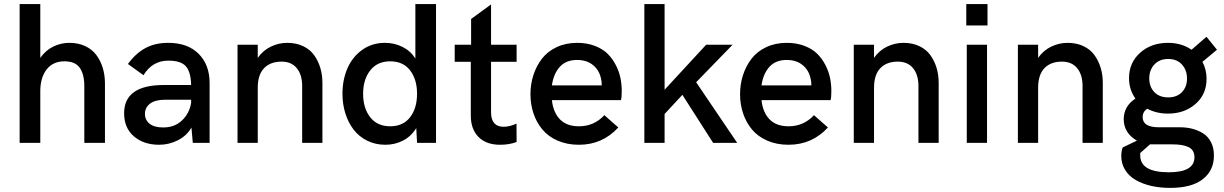

<svg xmlns="http://www.w3.org/2000/svg" viewBox="-20 -710 6083 954"><path d="M77.6 0V-689.9H180.2V-422.4Q206.1 -459.5 244.1 -478.3Q282.2 -497.1 324.7 -497.1Q369.1 -497.1 403.8 -480.7Q438.5 -464.4 459.2 -436Q480 -407.7 490.5 -373Q501 -338.4 501.5 -298.3V0H398.9V-283.2Q398.9 -340.3 376.5 -372.8Q354 -405.3 300.3 -405.3Q242.7 -405.3 211.4 -364.5Q180.2 -323.7 180.2 -257.3V0Z M815.9 -497.1Q912.6 -497.1 967 -442.6Q1021.5 -388.2 1021.5 -296.9V0H938L931.2 -76.2Q907.7 -35.2 863.5 -12.9Q819.3 9.3 771 9.3Q693.8 9.3 645.3 -32.5Q596.7 -74.2 596.7 -147Q596.7 -287.6 793.9 -287.6H929.7Q928.2 -352.5 903.6 -380.6Q878.9 -408.7 816.4 -408.7Q737.3 -408.7 692.9 -336.4L615.7 -392.1Q652.8 -443.4 700.9 -470.2Q749 -497.1 815.9 -497.1ZM791 -76.7Q847.7 -76.7 884.5 -111.8Q921.4 -147 929.7 -199.2V-214.4H799.8Q751 -214.4 725.6 -195.1Q700.2 -175.8 700.2 -144Q700.2 -113.3 723.6 -95Q747.1 -76.7 791 -76.7Z M1160.2 0V-487.8H1260.7V-422.4Q1286.6 -459.5 1325.7 -478.3Q1364.7 -497.1 1407.2 -497.1Q1451.7 -497.1 1486.1 -480.7Q1520.5 -464.4 1540.8 -436Q1561 -407.7 1571.5 -373Q1582 -338.4 1582 -298.3V0H1481.4V-283.2Q1481.4 -338.4 1454.8 -371.1Q1428.2 -403.8 1378.9 -403.8Q1323.2 -403.8 1292 -371.1Q1260.7 -338.4 1260.7 -273.9V0Z M1894.5 9.3Q1845.2 9.3 1804.4 -11Q1763.7 -31.2 1737.1 -65.9Q1710.4 -100.6 1696 -146.5Q1681.6 -192.4 1681.6 -244.1Q1681.6 -313 1706.1 -369.9Q1730.5 -426.8 1779.3 -461.9Q1828.1 -497.1 1893.1 -497.1Q1939.5 -497.1 1979.7 -477.1Q2020 -457 2043.9 -419.4V-689.9H2146.5V0H2052.2L2048.3 -73.7Q2023.9 -33.2 1983.4 -12Q1942.9 9.3 1894.5 9.3ZM1918.9 -82.5Q1982.9 -82.5 2017.6 -127.4Q2052.2 -172.4 2052.2 -244.1Q2052.2 -315.4 2017.6 -360.4Q1982.9 -405.3 1918.9 -405.3Q1854.5 -405.3 1819.3 -359.9Q1784.2 -314.5 1784.2 -244.1Q1784.2 -172.9 1819.3 -127.7Q1854.5 -82.5 1918.9 -82.5Z M2464.8 9.3Q2396 9.3 2357.7 -29.3Q2319.3 -67.9 2319.3 -135.7V-402.8H2239.3V-487.8H2320.8V-615.7L2419.9 -688V-487.8H2546.9V-402.8H2419.9V-152.8Q2419.9 -80.1 2482.4 -80.1Q2511.7 -80.1 2546.4 -95.7L2546.9 -4.4Q2510.3 9.3 2464.8 9.3Z M2856.4 9.3Q2797.9 9.3 2751.2 -11Q2704.6 -31.2 2675.3 -66.2Q2646 -101.1 2630.9 -146Q2615.7 -190.9 2615.7 -241.7Q2615.7 -292 2630.4 -337.2Q2645 -382.3 2672.9 -418.5Q2700.7 -454.6 2745.8 -475.8Q2791 -497.1 2848.1 -497.1Q2896.5 -497.1 2935.3 -482.2Q2974.1 -467.3 2998.5 -443.4Q3022.9 -419.4 3039.6 -387.2Q3056.2 -355 3062.7 -323Q3069.3 -291 3069.3 -257.8Q3069.3 -226.1 3065.4 -212.4H2722.2Q2729 -150.9 2762.5 -116.7Q2795.9 -82.5 2856.9 -82.5Q2931.6 -82.5 2982.9 -137.7L3052.2 -76.7Q2973.6 9.3 2856.4 9.3ZM2722.2 -285.6H2969.7Q2970.7 -301.8 2966.8 -316.4Q2959 -359.4 2927.7 -385.7Q2896.5 -412.1 2847.2 -412.1Q2792.5 -412.1 2761.5 -377.9Q2730.5 -343.8 2722.2 -285.6Z M3181.6 0V-689.9H3282.2V-264.2L3488.8 -487.8H3620.1L3439 -301.3L3643.1 0H3523.4L3370.6 -238.8L3282.2 -143.6V0Z M3897.9 9.3Q3839.4 9.3 3792.7 -11Q3746.1 -31.2 3716.8 -66.2Q3687.5 -101.1 3672.4 -146Q3657.2 -190.9 3657.2 -241.7Q3657.2 -292 3671.9 -337.2Q3686.5 -382.3 3714.4 -418.5Q3742.2 -454.6 3787.4 -475.8Q3832.5 -497.1 3889.6 -497.1Q3938 -497.1 3976.8 -482.2Q4015.6 -467.3 4040 -443.4Q4064.5 -419.4 4081.1 -387.2Q4097.7 -355 4104.2 -323Q4110.8 -291 4110.8 -257.8Q4110.8 -226.1 4106.9 -212.4H3763.7Q3770.5 -150.9 3804 -116.7Q3837.4 -82.5 3898.4 -82.5Q3973.1 -82.5 4024.4 -137.7L4093.8 -76.7Q4015.1 9.3 3897.9 9.3ZM3763.7 -285.6H4011.2Q4012.2 -301.8 4008.3 -316.4Q4000.5 -359.4 3969.2 -385.7Q3938 -412.1 3888.7 -412.1Q3834 -412.1 3803 -377.9Q3772 -343.8 3763.7 -285.6Z M4222.2 0V-487.8H4322.8V-422.4Q4348.6 -459.5 4387.7 -478.3Q4426.8 -497.1 4469.2 -497.1Q4513.7 -497.1 4548.1 -480.7Q4582.5 -464.4 4602.8 -436Q4623 -407.7 4633.5 -373Q4644 -338.4 4644 -298.3V0H4543.5V-283.2Q4543.5 -338.4 4516.8 -371.1Q4490.2 -403.8 4440.9 -403.8Q4385.3 -403.8 4354 -371.1Q4322.8 -338.4 4322.8 -273.9V0Z M4781.2 -583.5V-689.9H4886.7V-583.5ZM4783.7 0V-487.8H4884.3V0Z M5037.6 0V-487.8H5138.2V-422.4Q5164.1 -459.5 5203.1 -478.3Q5242.2 -497.1 5284.7 -497.1Q5329.1 -497.1 5363.5 -480.7Q5397.9 -464.4 5418.2 -436Q5438.5 -407.7 5449 -373Q5459.5 -338.4 5459.5 -298.3V0H5358.9V-283.2Q5358.9 -338.4 5332.3 -371.1Q5305.7 -403.8 5256.3 -403.8Q5200.7 -403.8 5169.4 -371.1Q5138.2 -338.4 5138.2 -273.9V0Z M5843.3 -77.6Q5875.5 -77.6 5904.1 -70.3Q5932.6 -63 5957.5 -47.6Q5982.4 -32.2 5997.1 -3.9Q6011.7 24.4 6011.7 63Q6011.7 137.2 5956.3 180.4Q5900.9 223.6 5794.4 223.6Q5744.1 223.6 5700.9 213.9Q5657.7 204.1 5623.8 184.8Q5589.8 165.5 5570.6 134.5Q5551.3 103.5 5551.3 64Q5551.3 42.5 5558.1 22.9L5628.9 -11.2Q5564 -48.8 5563.5 -117.2Q5563.5 -182.1 5621.6 -220.2Q5589.8 -265.1 5589.8 -321.8Q5589.8 -398.4 5645 -447.8Q5700.2 -497.1 5783.2 -497.1Q5850.6 -497.1 5900.4 -462.9L5974.6 -527.3L6026.9 -462.9L5954.6 -402.8Q5975.1 -364.3 5975.1 -318.4Q5975.1 -241.2 5920.2 -193.4Q5865.2 -145.5 5783.2 -145.5Q5726.1 -145.5 5680.2 -169.9Q5656.7 -153.8 5657.7 -127Q5658.2 -77.6 5738.3 -77.6ZM5784.7 -417Q5741.2 -417 5715.8 -389.6Q5690.4 -362.3 5690.4 -320.3Q5690.4 -278.8 5715.6 -252.4Q5740.7 -226.1 5784.7 -226.1Q5827.6 -226.1 5852.8 -252.2Q5877.9 -278.3 5877.9 -319.8Q5877.9 -361.8 5852.8 -389.4Q5827.6 -417 5784.7 -417ZM5787.6 146Q5915 146 5915 71.3Q5915 51.8 5906.2 38.6Q5897.5 25.4 5880.6 18.8Q5863.8 12.2 5845.7 9.8Q5827.6 7.3 5803.2 7.3H5694.3L5645.5 50.3V62Q5645.5 146 5787.6 146Z"/></svg>

Font: HK Grotesk SemiBold Legacy
Style: Regular
Weight: 600
Designer: Alfredo Marco Pradil
Foundry: Hanken Design Co.
Version: Version 2.022;PS 002.022;hotconv 1.0.88;makeotf.lib2.5.64775